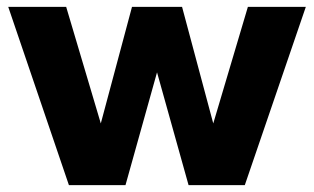

<svg xmlns="http://www.w3.org/2000/svg" viewBox="-20 -540 916 560"><path d="M530 0H694L872 -520H703L602 -180L511 -520H365L274 -180L173 -520H4L181 0H346L438 -329Z"/></svg>

Font: Aspekta 750
Style: Regular
Weight: 750
Designer: Ivo Dolenc
Version: Version 2.000